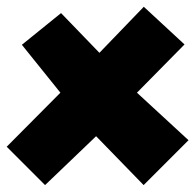

<svg xmlns="http://www.w3.org/2000/svg" viewBox="-22 -532 572 562"><path d="M398.9 -512.2 518.1 -401.9 378.9 -260.7 529.8 -121.6 398.4 9.8 259.3 -133.3 109.9 9.8 -2.4 -102.5 154.8 -260.7 42 -400.9 156.7 -493.7 269 -377.4Z"/></svg>

Font: Lapsus Pro (theguybrush.com)
Style: Bold
Weight: 700
Designer: Jose Roses
Version: Version 1.00 February 9, 2018, initial release